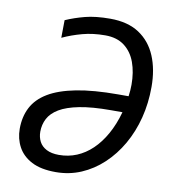

<svg xmlns="http://www.w3.org/2000/svg" viewBox="-82 -797 791 879"><g transform="rotate(10 313.5 -357.5)"><path d="M235 10Q166 10 123 -12.5Q80 -35 59.5 -73Q39 -111 39 -157Q39 -213 61.5 -256.5Q84 -300 133 -329.5Q182 -359 261.5 -374.5Q341 -390 456 -390H504Q506 -408 507 -418Q508 -428 508 -444Q508 -502 491.5 -547.5Q475 -593 440 -619.5Q405 -646 351 -646Q294 -646 245.5 -633Q197 -620 154 -600L155 -682Q196 -700 244 -712.5Q292 -725 360 -725Q442 -725 495 -690Q548 -655 574 -593Q600 -531 600 -450Q600 -374 582.5 -305.5Q565 -237 532 -179.5Q499 -122 453.5 -79.5Q408 -37 353 -13.5Q298 10 235 10ZM236 -70Q280 -70 318.5 -86Q357 -102 389.5 -133Q422 -164 447.5 -209.5Q473 -255 489 -313H436Q348 -313 289.5 -301.5Q231 -290 197 -269.5Q163 -249 148.5 -221Q134 -193 134 -160Q134 -135 144.5 -114.5Q155 -94 178 -82Q201 -70 236 -70Z"/></g></svg>

Font: Noto Sans Display
Style: Italic
Weight: 400
Italic angle: -12°
Designer: Monotype Design Team
Foundry: Monotype Imaging Inc.
Version: Version 2.003